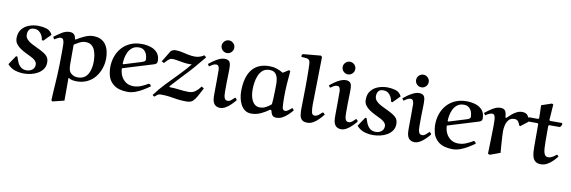

<svg xmlns="http://www.w3.org/2000/svg" viewBox="-61 -1212 5874 1975"><g transform="rotate(10 2875.5 -225.0)"><path d="M396 -426 323 -352 308 -356Q305 -380 293.5 -403Q282 -426 262 -441.5Q242 -457 210 -457Q176 -457 160.5 -437.5Q145 -418 145 -385Q145 -356 165.5 -334.5Q186 -313 215.5 -298Q245 -283 270 -271Q316 -250 345 -232Q374 -214 388 -192.5Q402 -171 402 -138Q402 -99 382.5 -70Q363 -41 331 -22Q299 -3 260.5 6Q222 15 185 15Q136 15 91.5 1Q47 -13 12 -52L75 -146L90 -145Q98 -117 110.5 -88.5Q123 -60 146 -41Q169 -22 207 -22Q240 -22 265 -41.5Q290 -61 290 -95Q290 -109 284 -120Q278 -131 267 -141Q252 -155 225 -168Q198 -181 168 -196Q138 -211 110.5 -229.5Q83 -248 65.5 -272.5Q48 -297 48 -331Q48 -388 76.5 -424Q105 -460 150.5 -477Q196 -494 247 -494Q291 -494 332.5 -482Q374 -470 396 -426Z M645 -15V217L524 247L512 238Q514 189 516.5 146.5Q519 104 522 61Q525 18 527.5 -32.5Q530 -83 531.5 -147.5Q533 -212 533 -297Q533 -328 532 -354.5Q531 -381 523 -397Q515 -413 494 -413Q481 -413 463 -403Q445 -393 431 -385L417 -409Q452 -436 493 -462Q534 -488 576 -488Q609 -488 624.5 -469.5Q640 -451 641 -425L649 -421Q687 -446 733.5 -467Q780 -488 823 -488Q873 -488 906 -470Q939 -452 958 -422Q977 -392 984.5 -356Q992 -320 992 -284Q992 -231 975 -180.5Q958 -130 925.5 -89Q893 -48 844.5 -24Q796 0 733 0Q711 0 689 -4Q667 -8 647 -21ZM665 -69Q695 -42 737 -42Q778 -42 804.5 -59.5Q831 -77 845.5 -105Q860 -133 866 -166Q872 -199 872 -230Q872 -259 867.5 -291Q863 -323 851 -351Q839 -379 816 -396.5Q793 -414 755 -414Q724 -414 694 -398.5Q664 -383 638 -366V-163Q638 -138 642.5 -112Q647 -86 665 -69Z M1469 -105 1484 -101 1495 -82Q1462 -58 1424.5 -35.5Q1387 -13 1347 1.5Q1307 16 1266 16Q1223 16 1181.5 4.5Q1140 -7 1110 -35Q1074 -68 1061.5 -113Q1049 -158 1049 -204Q1049 -259 1066 -311Q1083 -363 1118 -404.5Q1153 -446 1205.5 -470.5Q1258 -495 1329 -495Q1376 -495 1420 -481.5Q1464 -468 1492 -436Q1520 -404 1520 -349Q1520 -333 1512.5 -325Q1505 -317 1491 -312Q1491 -312 1468 -305Q1445 -298 1408 -286.5Q1371 -275 1328 -262Q1285 -249 1243 -236Q1201 -223 1169 -213Q1169 -173 1186 -136Q1203 -99 1236 -75.5Q1269 -52 1317 -52Q1358 -52 1396.5 -68Q1435 -84 1469 -105ZM1176 -257Q1178 -257 1179.5 -257.5Q1181 -258 1182 -258Q1251 -280 1294 -292.5Q1337 -305 1359 -312.5Q1381 -320 1389 -326.5Q1397 -333 1397 -344Q1397 -370 1388 -395.5Q1379 -421 1359 -438Q1339 -455 1306 -455Q1266 -455 1239 -435.5Q1212 -416 1197 -386Q1182 -356 1175.5 -322.5Q1169 -289 1169 -262Q1169 -257 1176 -257Z M1982 -492 2003 -474Q1956 -416 1903 -355Q1850 -294 1797 -240L1683 -116L1687 -107Q1737 -107 1787.5 -100Q1838 -93 1887 -93Q1929 -93 1958.5 -116Q1988 -139 2010 -171L2035 -155L1989 -69Q1971 -35 1949 -13.5Q1927 8 1880 8Q1812 8 1744.5 -4.5Q1677 -17 1609 -17Q1589 -17 1575 -6.5Q1561 4 1552 14H1542L1528 2Q1579 -67 1638.5 -129Q1698 -191 1758 -252Q1818 -313 1870 -377Q1865 -377 1859 -376.5Q1853 -376 1848 -376Q1815 -376 1780 -381.5Q1745 -387 1715 -392.5Q1685 -398 1665 -398Q1642 -398 1621 -378.5Q1600 -359 1586 -342L1560 -354L1629 -468Q1637 -480 1652 -486Q1667 -492 1683 -492Q1715 -492 1748 -484.5Q1781 -477 1816.5 -469.5Q1852 -462 1888 -462Q1914 -462 1937.5 -470Q1961 -478 1982 -492Z M2139 -621Q2139 -648 2158.5 -667.5Q2178 -687 2205 -687Q2232 -687 2251.5 -667.5Q2271 -648 2271 -621Q2271 -594 2251.5 -574.5Q2232 -555 2205 -555Q2178 -555 2158.5 -574.5Q2139 -594 2139 -621ZM2370 -119 2387 -103V-92Q2368 -69 2343 -44.5Q2318 -20 2289.5 -3.5Q2261 13 2231 13Q2213 13 2197 5.5Q2181 -2 2171 -15Q2158 -33 2154 -59Q2150 -85 2151 -131.5Q2152 -178 2152 -254V-371Q2151 -387 2144.5 -403.5Q2138 -420 2117 -420Q2101 -420 2083.5 -410.5Q2066 -401 2048 -388L2032 -410Q2055 -429 2082.5 -448Q2110 -467 2139 -480Q2168 -493 2197 -493Q2212 -493 2226 -487.5Q2240 -482 2247 -470Q2253 -460 2256 -445Q2259 -430 2259 -386Q2259 -356 2257.5 -325.5Q2256 -295 2256 -265Q2256 -204 2255.5 -161Q2255 -118 2264 -95Q2273 -72 2299 -72Q2317 -72 2336 -88Q2355 -104 2370 -119Z M2806 -455 2866 -493 2880 -484Q2873 -416 2868.5 -347.5Q2864 -279 2864 -211Q2864 -144 2868 -108.5Q2872 -73 2897 -73Q2914 -73 2933 -87.5Q2952 -102 2967 -115L2986 -94Q2966 -70 2940.5 -45.5Q2915 -21 2885 -4.5Q2855 12 2821 12Q2787 12 2774.5 -10Q2762 -32 2759 -54L2746 -59Q2707 -30 2659 -7.5Q2611 15 2560 15Q2520 15 2492.5 -5Q2465 -25 2448.5 -57Q2432 -89 2425 -124.5Q2418 -160 2418 -191Q2418 -343 2479.5 -420.5Q2541 -498 2660 -498Q2701 -498 2737 -486.5Q2773 -475 2806 -455ZM2753 -117Q2756 -139 2757.5 -176.5Q2759 -214 2760 -255.5Q2761 -297 2761 -331Q2761 -357 2755 -387Q2749 -417 2729.5 -438.5Q2710 -460 2669 -460Q2626 -460 2599 -437.5Q2572 -415 2557 -379.5Q2542 -344 2536.5 -304Q2531 -264 2531 -230Q2531 -204 2535.5 -175Q2540 -146 2552 -120.5Q2564 -95 2584.5 -79Q2605 -63 2636 -63Q2670 -63 2700.5 -80Q2731 -97 2753 -117Z M3163 -697 3176 -685 3168 -231Q3168 -221 3167.5 -210Q3167 -199 3167 -188Q3167 -135 3173.5 -106.5Q3180 -78 3205 -78Q3226 -78 3245 -92.5Q3264 -107 3279 -123H3291L3307 -107Q3288 -82 3262.5 -55.5Q3237 -29 3207 -11Q3177 7 3144 7Q3101 7 3083.5 -13Q3066 -33 3062.5 -63Q3059 -93 3059 -124Q3059 -181 3061 -239Q3063 -297 3063 -358Q3063 -400 3063 -443Q3063 -486 3062 -527Q3061 -549 3060.5 -575Q3060 -601 3057 -614Q3051 -640 3025 -644Q2999 -648 2967 -649V-672L2979 -680Z M3403 -621Q3403 -648 3422.5 -667.5Q3442 -687 3469 -687Q3496 -687 3515.5 -667.5Q3535 -648 3535 -621Q3535 -594 3515.5 -574.5Q3496 -555 3469 -555Q3442 -555 3422.5 -574.5Q3403 -594 3403 -621ZM3634 -119 3651 -103V-92Q3632 -69 3607 -44.5Q3582 -20 3553.5 -3.5Q3525 13 3495 13Q3477 13 3461 5.5Q3445 -2 3435 -15Q3422 -33 3418 -59Q3414 -85 3415 -131.5Q3416 -178 3416 -254V-371Q3415 -387 3408.5 -403.5Q3402 -420 3381 -420Q3365 -420 3347.5 -410.5Q3330 -401 3312 -388L3296 -410Q3319 -429 3346.5 -448Q3374 -467 3403 -480Q3432 -493 3461 -493Q3476 -493 3490 -487.5Q3504 -482 3511 -470Q3517 -460 3520 -445Q3523 -430 3523 -386Q3523 -356 3521.5 -325.5Q3520 -295 3520 -265Q3520 -204 3519.5 -161Q3519 -118 3528 -95Q3537 -72 3563 -72Q3581 -72 3600 -88Q3619 -104 3634 -119Z M4043 -426 3970 -352 3955 -356Q3952 -380 3940.5 -403Q3929 -426 3909 -441.5Q3889 -457 3857 -457Q3823 -457 3807.5 -437.5Q3792 -418 3792 -385Q3792 -356 3812.5 -334.5Q3833 -313 3862.5 -298Q3892 -283 3917 -271Q3963 -250 3992 -232Q4021 -214 4035 -192.5Q4049 -171 4049 -138Q4049 -99 4029.5 -70Q4010 -41 3978 -22Q3946 -3 3907.5 6Q3869 15 3832 15Q3783 15 3738.5 1Q3694 -13 3659 -52L3722 -146L3737 -145Q3745 -117 3757.5 -88.5Q3770 -60 3793 -41Q3816 -22 3854 -22Q3887 -22 3912 -41.5Q3937 -61 3937 -95Q3937 -109 3931 -120Q3925 -131 3914 -141Q3899 -155 3872 -168Q3845 -181 3815 -196Q3785 -211 3757.5 -229.5Q3730 -248 3712.5 -272.5Q3695 -297 3695 -331Q3695 -388 3723.5 -424Q3752 -460 3797.5 -477Q3843 -494 3894 -494Q3938 -494 3979.5 -482Q4021 -470 4043 -426Z M4170 -621Q4170 -648 4189.5 -667.5Q4209 -687 4236 -687Q4263 -687 4282.5 -667.5Q4302 -648 4302 -621Q4302 -594 4282.5 -574.5Q4263 -555 4236 -555Q4209 -555 4189.5 -574.5Q4170 -594 4170 -621ZM4401 -119 4418 -103V-92Q4399 -69 4374 -44.5Q4349 -20 4320.5 -3.5Q4292 13 4262 13Q4244 13 4228 5.5Q4212 -2 4202 -15Q4189 -33 4185 -59Q4181 -85 4182 -131.5Q4183 -178 4183 -254V-371Q4182 -387 4175.5 -403.5Q4169 -420 4148 -420Q4132 -420 4114.5 -410.5Q4097 -401 4079 -388L4063 -410Q4086 -429 4113.5 -448Q4141 -467 4170 -480Q4199 -493 4228 -493Q4243 -493 4257 -487.5Q4271 -482 4278 -470Q4284 -460 4287 -445Q4290 -430 4290 -386Q4290 -356 4288.5 -325.5Q4287 -295 4287 -265Q4287 -204 4286.5 -161Q4286 -118 4295 -95Q4304 -72 4330 -72Q4348 -72 4367 -88Q4386 -104 4401 -119Z M4863 -105 4878 -101 4889 -82Q4856 -58 4818.5 -35.5Q4781 -13 4741 1.5Q4701 16 4660 16Q4617 16 4575.5 4.5Q4534 -7 4504 -35Q4468 -68 4455.5 -113Q4443 -158 4443 -204Q4443 -259 4460 -311Q4477 -363 4512 -404.5Q4547 -446 4599.5 -470.5Q4652 -495 4723 -495Q4770 -495 4814 -481.5Q4858 -468 4886 -436Q4914 -404 4914 -349Q4914 -333 4906.5 -325Q4899 -317 4885 -312Q4885 -312 4862 -305Q4839 -298 4802 -286.5Q4765 -275 4722 -262Q4679 -249 4637 -236Q4595 -223 4563 -213Q4563 -173 4580 -136Q4597 -99 4630 -75.5Q4663 -52 4711 -52Q4752 -52 4790.5 -68Q4829 -84 4863 -105ZM4570 -257Q4572 -257 4573.5 -257.5Q4575 -258 4576 -258Q4645 -280 4688 -292.5Q4731 -305 4753 -312.5Q4775 -320 4783 -326.5Q4791 -333 4791 -344Q4791 -370 4782 -395.5Q4773 -421 4753 -438Q4733 -455 4700 -455Q4660 -455 4633 -435.5Q4606 -416 4591 -386Q4576 -356 4569.5 -322.5Q4563 -289 4563 -262Q4563 -257 4570 -257Z M5156 -33 5050 6 5030 -1Q5031 -31 5032 -69.5Q5033 -108 5034 -147Q5035 -186 5035.5 -219.5Q5036 -253 5036.5 -273.5Q5037 -294 5037 -294Q5037 -324 5036 -352Q5035 -380 5028 -397.5Q5021 -415 5001 -415Q4987 -415 4967 -405.5Q4947 -396 4933 -385L4917 -408Q4940 -426 4966 -444.5Q4992 -463 5019.5 -476Q5047 -489 5075 -489Q5116 -489 5128.5 -464Q5141 -439 5141 -402L5152 -397Q5172 -418 5196 -438.5Q5220 -459 5247 -472.5Q5274 -486 5303 -486Q5346 -486 5364 -458Q5382 -430 5382 -396L5307 -338L5294 -346Q5290 -367 5276 -384Q5262 -401 5237 -401Q5198 -401 5177.5 -376.5Q5157 -352 5149.5 -318.5Q5142 -285 5142 -257Q5142 -241 5144 -202Q5146 -163 5149.5 -117Q5153 -71 5156 -33Z M5482 -588 5589 -624 5604 -617Q5604 -617 5602.5 -600Q5601 -583 5599.5 -557.5Q5598 -532 5596 -504Q5594 -476 5592 -453L5599 -445H5724L5731 -435L5721 -409L5709 -400H5599L5591 -392V-233Q5591 -191 5593.5 -154.5Q5596 -118 5607.5 -95.5Q5619 -73 5646 -73Q5666 -73 5688.5 -85.5Q5711 -98 5727 -113H5737L5749 -98Q5730 -73 5704.5 -48Q5679 -23 5648.5 -6Q5618 11 5584 11Q5548 11 5528 -4Q5508 -19 5499 -44.5Q5490 -70 5488 -101Q5486 -132 5486 -163V-391L5477 -400H5367L5361 -408L5371 -437L5382 -444H5478L5485 -453Q5485 -479 5484 -510.5Q5483 -542 5482.5 -565Q5482 -588 5482 -588Z"/></g></svg>

Font: Aref Ruqaa Ink
Style: Bold
Weight: 700
Designer: Abdullah Aref
Version: Version 1.005